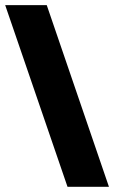

<svg xmlns="http://www.w3.org/2000/svg" viewBox="-20 -720 440 740"><path d="M160.2 -700.2 399.9 0H240.2L0 -700.2Z"/></svg>

Font: Fivo Sans Heavy
Style: Regular
Weight: 900
Designer: Alexander Slobzheninov
Foundry: Alexander Slobzheninov
Version: 1.0